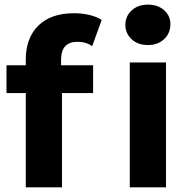

<svg xmlns="http://www.w3.org/2000/svg" viewBox="-20 -807 808 827"><path d="M243 -526H381V-406H247V0H91V-406H8V-526H91V-550Q91 -643 145 -696.5Q199 -750 299 -750Q334 -750 365.5 -742.5Q397 -735 418 -721L377 -608Q351 -627 314 -627Q243 -627 243 -549ZM539 -538H695V0H539ZM520 -700Q520 -737 547 -762Q574 -787 617 -787Q660 -787 687 -763Q714 -739 714 -703Q714 -664 687 -638.5Q660 -613 617 -613Q574 -613 547 -638Q520 -663 520 -700Z"/></svg>

Font: CMG Sans
Style: Bold
Weight: 700
Designer: Julieta Ulanovsky
Foundry: Julieta Ulanovsky
Version: Version 7.200